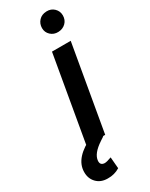

<svg xmlns="http://www.w3.org/2000/svg" viewBox="-307 -775 802 1028"><g transform="rotate(-30 94.5 -260.5)"><path d="M130.9 0H15.1L106.9 -528.3H222.7ZM123.5 -663.6Q123.5 -690.4 141.1 -709.5Q158.7 -728.5 188.5 -729.5Q216.8 -730.5 235.6 -712.2Q254.4 -693.8 254.4 -667.5Q254.4 -639.6 236.1 -621.6Q217.8 -603.5 189.5 -602.5Q161.6 -601.6 142.6 -619.4Q123.5 -637.2 123.5 -663.6ZM118.2 1.5 95.2 16.6Q31.2 58.6 27.8 100.6Q25.4 128.4 52.7 129.9Q65.9 130.4 95.7 119.1L101.6 189.5Q67.9 210.4 26.4 209.5Q-16.1 209.5 -41.7 182.9Q-67.4 156.2 -66.4 115.2Q-64.9 27.8 64 -29.8Z"/></g></svg>

Font: Roboto Medium
Style: Italic
Weight: 500
Italic angle: -12°
Designer: Google
Version: Version 2.134; 2016